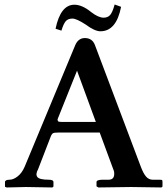

<svg xmlns="http://www.w3.org/2000/svg" viewBox="-20 -826 739 847"><path d="M437 -748Q455.1 -748 465.6 -759.5Q476.1 -771 485.8 -806.2L514.2 -795.9Q493.2 -688 422.9 -688Q397.9 -688 357.9 -717.8Q317.9 -743.7 299.8 -744.1Q279.8 -744.1 269.8 -732.2Q259.8 -720.2 251 -690.9L225.1 -699.2Q247.1 -805.2 308.1 -805.2Q342.3 -805.2 381.8 -772.9Q414.1 -748 437 -748ZM252.9 -288.1H402.8L319.8 -514.2L233.9 -299.8Q233.9 -293 236.8 -290.5Q239.7 -288.1 252.9 -288.1ZM147.9 -79.1Q135.7 -57.1 144.8 -45.2Q153.8 -33.2 194.8 -33.2Q215.8 -33.2 215.8 -22.9V-2.9L210.9 1Q119.1 -1 95.2 -1L9.8 1L2 -2V-22.9Q2 -32.7 22 -33.2Q39.1 -33.2 58.1 -48.1Q77.1 -63 88.9 -90.8L312 -627Q325.2 -657.7 354 -658.2Q387.2 -658.2 398.9 -627L601.1 -90.8Q612.3 -61 624.3 -47.1Q636.2 -33.2 653.8 -33.2H682.1Q693.4 -33.2 695.1 -31.5Q696.8 -29.8 696.8 -22.9V-2.9L691.9 1Q595.7 -1 558.1 -1L414.1 1L405.8 -3.9V-22.9Q405.8 -32.7 432.1 -33.2H459Q483.9 -33.2 483.9 -59.1Q483.9 -70.3 481.9 -73.2L419.9 -241.2H235.8Q219.7 -241.2 214.4 -238.5Q209 -235.8 205.1 -227.1Z"/></svg>

Font: Linux Libertine
Style: Semibold
Weight: 600
Designer: Philipp H. Poll
Foundry: Philipp H. Poll
Version: Version 5.1.2 ; ttfautohint (v0.9)